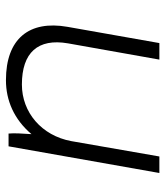

<svg xmlns="http://www.w3.org/2000/svg" viewBox="26 -596 569 662"><g transform="rotate(-90 311.0 -264.5)"><path d="M46 0H103L156 -304C175 -406 255 -474 351 -474C461 -474 511 -419 493 -315L437 0H494L550 -317C573 -448 510 -529 366 -529C296 -529 231 -501 180 -441C182 -472 184 -500 182 -520H138Z"/></g></svg>

Font: Fixel Display 20240404 Light
Style: Italic
Weight: 300
Italic angle: -10°
Designer: AlfaBravo + MacPaw
Foundry: Kyrylo Tkachov, Marchela Mozhyna, Serhii Makarenko, Maria Weinstein, Zakhar Kryvoshyya
Version: Version 1.211;Glyphs 3.2 (3225)